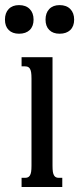

<svg xmlns="http://www.w3.org/2000/svg" viewBox="-33 -747 323 767"><path d="M176.8 -518.6V-85Q176.8 -69.8 178.2 -60.5Q179.7 -51.3 183.1 -45.9Q186.5 -40.5 191.2 -38.6Q195.8 -36.6 202.6 -36.6H215.8V0H53.2V-36.6H66.9Q73.2 -36.6 78.1 -38.6Q83 -40.5 86.4 -45.9Q89.8 -51.3 91.3 -60.5Q92.8 -69.8 92.8 -85V-433.6Q92.8 -448.7 91.3 -458Q89.8 -467.3 86.4 -472.7Q83 -478 78.1 -480Q73.2 -481.9 66.9 -481.9H53.2V-518.6ZM-13.2 -668.5Q-13.2 -695.3 1.7 -710.9Q16.6 -726.6 43 -726.6Q70.3 -726.6 85.7 -710.9Q101.1 -695.3 101.1 -668.5Q101.1 -642.1 85.7 -627.2Q70.3 -612.3 43 -612.3Q16.6 -612.3 1.7 -627.2Q-13.2 -642.1 -13.2 -668.5ZM148.9 -668.5Q148.9 -695.3 163.8 -710.9Q178.7 -726.6 205.1 -726.6Q232.4 -726.6 247.8 -710.9Q263.2 -695.3 263.2 -668.5Q263.2 -642.1 247.8 -627.2Q232.4 -612.3 205.1 -612.3Q178.7 -612.3 163.8 -627.2Q148.9 -642.1 148.9 -668.5Z"/></svg>

Font: Arian Grqi
Style: Regular
Weight: 400
Designer: Ruben Hakobyan (Tarumian)
Foundry: Ruben Hakobyan (Tarumian)
Version: Version 1.003